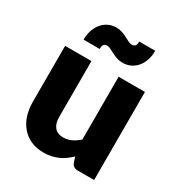

<svg xmlns="http://www.w3.org/2000/svg" viewBox="-174 -850 917 979"><g transform="rotate(30 285.0 -361.0)"><path d="M47.5 0ZM202.5 -518.5V-189.5Q202.5 -151 220 -130Q237.5 -109 271.5 -109Q297 -109 319.2 -119.5Q341.5 -130 362.5 -149V-518.5H517.5V0H421.5Q392.5 0 383.5 -26L374 -56Q359 -41.5 343 -29.8Q327 -18 308.8 -9.8Q290.5 -1.5 269.5 3.2Q248.5 8 223.5 8Q181 8 148.2 -6.8Q115.5 -21.5 93 -48Q70.5 -74.5 59 -110.5Q47.5 -146.5 47.5 -189.5V-518.5ZM337 -693.5Q349 -693.5 356.5 -699.8Q364 -706 364 -726.5H458Q458 -695 449.2 -669.8Q440.5 -644.5 425 -626.8Q409.5 -609 388.5 -599.5Q367.5 -590 343 -590Q324.5 -590 308.5 -595.8Q292.5 -601.5 278.8 -608.5Q265 -615.5 253.8 -621.2Q242.5 -627 234 -627Q222 -627 215 -620.2Q208 -613.5 208 -593H113Q113 -624.5 122 -649.8Q131 -675 146.5 -693Q162 -711 183 -720.8Q204 -730.5 228 -730.5Q246.5 -730.5 262.8 -724.8Q279 -719 292.5 -712Q306 -705 317.2 -699.2Q328.5 -693.5 337 -693.5Z"/></g></svg>

Font: Lato Black
Style: Regular
Weight: 900
Designer: Lukasz Dziedzic
Foundry: tyPoland Lukasz Dziedzic
Version: Version 2.007; 2014-02-27